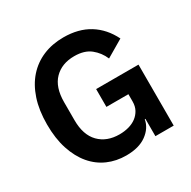

<svg xmlns="http://www.w3.org/2000/svg" viewBox="-160 -867 1032 1036"><g transform="rotate(-30 356.0 -349.0)"><path d="M527 -108H523Q514 -57 466.5 -22.5Q419 12 340 12Q278 12 225.5 -11Q173 -34 134.5 -79.5Q96 -125 74 -192Q52 -259 52 -347Q52 -435 74.5 -502.5Q97 -570 138 -616Q179 -662 236 -686Q293 -710 363 -710Q457 -710 523 -669Q589 -628 627 -551L520 -488Q501 -533 463.5 -563Q426 -593 363 -593Q285 -593 238.5 -545.5Q192 -498 192 -405V-293Q192 -201 239 -153Q286 -105 365 -105Q396 -105 423 -112.5Q450 -120 470 -135Q490 -150 502 -172Q514 -194 514 -224V-269H377V-380H641V0H527Z"/></g></svg>

Font: IBM Plex Sans Arabic SemiBold
Style: Regular
Weight: 600
Designer: Mike Abbink, Paul van der Laan, Pieter van Rosmalen, Wael Morcos, Khajak Apelian
Foundry: Bold Monday
Version: Version 1.1